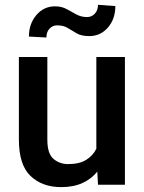

<svg xmlns="http://www.w3.org/2000/svg" viewBox="-20 -764 596 794"><path d="M385.3 0 382.3 -54.2Q357.9 -23.9 320.8 -7.1Q283.7 9.8 232.9 9.8Q154.8 9.8 106.4 -36.1Q58.1 -82 58.1 -187V-528.3H175.8V-186Q175.8 -128.4 201.2 -106.9Q226.6 -85.4 261.7 -85.4Q308.1 -85.4 336.2 -102.8Q364.3 -120.1 378.4 -148.9V-528.3H496.6V0ZM385.3 -744.1 457 -738.8Q457 -685.5 426.3 -650.1Q395.5 -614.7 349.1 -614.7Q316.9 -614.7 297.4 -626Q277.8 -637.2 260.3 -648.2Q242.7 -659.2 216.3 -659.2Q197.8 -659.2 184.8 -645.5Q171.9 -631.8 171.9 -608.9L99.6 -612.8Q99.6 -665.5 130.4 -701.7Q161.1 -737.8 207.5 -737.8Q234.4 -737.8 254.9 -726.8Q275.4 -715.8 295.4 -704.6Q315.4 -693.4 340.3 -693.4Q358.9 -693.4 372.1 -707.5Q385.3 -721.7 385.3 -744.1Z"/></svg>

Font: Vazirmatn RD FD Medium
Style: Regular
Weight: 500
Designer: Saber Rastikerdar
Foundry: Saber Rastikerdar
Version: Version 33.003